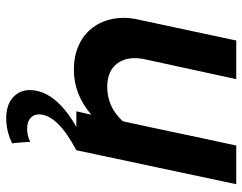

<svg xmlns="http://www.w3.org/2000/svg" viewBox="-101 -452 778 616"><g transform="rotate(90 288.0 -144.0)"><path d="M462 0Q347 61 347 120Q347 137 359 147.5Q371 158 394 158Q403 158 414.5 155.5Q426 153 435 148Q436 162 437 177Q438 192 440 206Q424 214 405.5 219Q387 224 366 225Q359 225 353 225Q347 225 342 224Q308 220 288.5 199.5Q269 179 269 150Q269 68 387 0H337Q340 -12 342.5 -24Q345 -36 348 -48Q283 8 204 8Q159 8 124.5 -8Q90 -24 68.5 -52.5Q47 -81 40 -120Q33 -159 44 -204Q61 -282 77 -358.5Q93 -435 110 -513H234Q218 -439 202 -366Q186 -293 170 -219Q159 -165 183 -132Q207 -99 259 -99Q323 -99 369 -149Q389 -240 408 -331Q427 -422 447 -513H571Q544 -384 516.5 -256.5Q489 -129 462 0Z"/></g></svg>

Font: Rosa Sans SemiBold
Style: Italic
Weight: 600
Italic angle: -12°
Designer: Pentagram / MCKL
Foundry: Pentagram / MCKL
Version: Version 1.005;September 16, 2019;FontCreator 11.5.0.2425 64-